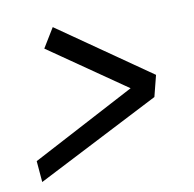

<svg xmlns="http://www.w3.org/2000/svg" viewBox="-56 -561 532 526"><g transform="rotate(-10 210.0 -298.5)"><path d="M21 -92 16 -151 304 -303 90 -451 123 -505 379 -327 364 -268Z"/></g></svg>

Font: Ubuntu Sans Condensed
Style: Italic
Weight: 400
Width: 3
Italic angle: -13.5°
Designer: Dalton Maag Ltd
Foundry: Dalton Maag Ltd
Version: Version 1.006; ttfautohint (v1.8.4.7-5d5b)